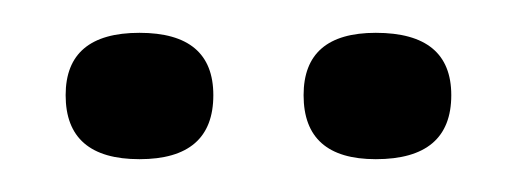

<svg xmlns="http://www.w3.org/2000/svg" viewBox="-20 -720 315 117"><path d="M209 -623Q165 -623 165 -662Q165 -700 209 -700Q255 -700 255 -662Q255 -623 209 -623ZM65 -623Q20 -623 20 -662Q20 -700 65 -700Q110 -700 110 -662Q110 -623 65 -623Z"/></svg>

Font: Bricolage Grotesque 10pt Condensed ExtraLight
Style: Regular
Weight: 200
Width: 3
Designer: Mathieu Triay
Foundry: Atelier Triay
Version: Version 1.000; ttfautohint (v1.8.4.7-5d5b);gftools[0.9.32]